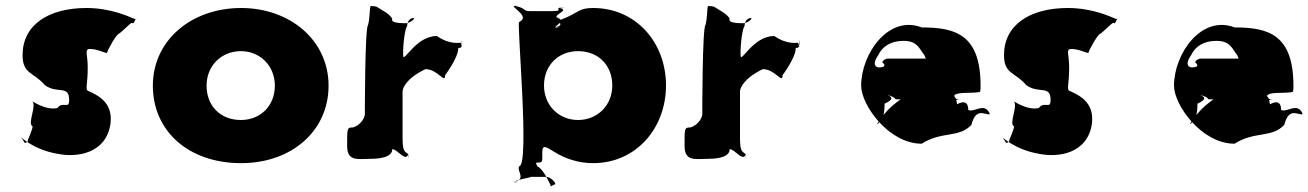

<svg xmlns="http://www.w3.org/2000/svg" viewBox="-20 -556 4579 672"><path d="M283 -528C148 -528 59 -468 59 -363C59 -296 98 -304 137 -258C181 -226 222 -260 222 -206C222 -171 200 -204 181 -178C138 -168 89 -206 94 -200C108 -184 75 -122 94 -114C94 -103 82 -78 78 -67C78 -59 72 -56 66 -56C64 -62 51 -80 52 -77C52 -77 98 -32 180 -18C250 -3 353 -19 367 -125C375 -199 322 -223 286 -239C279 -249 287 -262 287 -320C287 -364 277 -379 289 -384C319 -388 355 -365 355 -372C355 -378 388 -439 398 -439C410 -448 431 -470 440 -476C449 -473 447 -474 454 -488C457 -495 464 -484 443 -493C433 -497 368 -528 283 -528Z M515 -256C515 -98 639 15 824 15C1001 15 1130 -98 1130 -256C1130 -416 994 -528 824 -528C651 -528 515 -416 515 -256ZM703 -256C703 -327 756 -377 823 -377C889 -377 942 -327 942 -256C942 -186 892 -136 823 -136C751 -136 703 -186 703 -256Z M1273 0C1294 0 1353 -1 1353 -34C1371 -34 1398 10 1408 -14C1408 -14 1409 17 1409 -16C1400 -26 1389 -20 1389 -71V-236C1389 -246 1400 -281 1469 -314C1513 -314 1538 -260 1538 -293C1538 -293 1584 -354 1584 -387C1587 -393 1597 -377 1599 -415C1599 -415 1596 -383 1596 -416C1594 -412 1599 -370 1593 -406C1591 -408 1557 -397 1509 -430C1433 -430 1391 -330 1391 -363C1390 -403 1398 -458 1405 -465C1405 -468 1406 -493 1429 -493C1430 -486 1414 -477 1405 -475C1405 -475 1344 -472 1353 -490C1344 -508 1317 -520 1299 -532C1294 -534 1285 -535 1277 -535C1273 -525 1275 -492 1268 -468C1257 -458 1257 -156 1257 -156C1257 -147 1246 -120 1216 -110C1194 -110 1195 -107 1195 -45C1195 10 1233 0 1273 0Z M2311 -257C2311 -407 2206 -528 2056 -528C2003 -528 2009 -512 1943 -487C1925 -479 1962 -468 1921 -460C1912 -460 1962 -458 1924 -458C1918 -466 1967 -483 1929 -494C1920 -494 1967 -495 1929 -495C1919 -505 1973 -521 1941 -526C1932 -526 1976 -529 1938 -529C1924 -524 1955 -517 1907 -517H1835C1808 -517 1826 -527 1779 -536C1770 -536 1816 -535 1778 -535C1778 -525 1835 -497 1797 -479C1788 -479 1835 26 1797 26C1788 44 1824 71 1778 81C1769 81 1817 82 1779 82C1780 73 1855 63 1835 63H1893C1902 63 1921 76 1924 88C1904 97 1907 99 1907 92C1898 75 1887 47 1866 29C1844 29 1844 -141 1844 -47C1844 35 1842 21 1859 13C1880 13 1878 14 1878 -24C1878 -54 1895 -39 1924 -22C1961 0 2005 15 2056 15C2206 15 2311 -107 2311 -257ZM2123 -257C2123 -186 2070 -136 2003 -136C1937 -136 1884 -186 1884 -257C1884 -327 1934 -377 2003 -377C2075 -377 2123 -327 2123 -257Z M2454 0C2475 0 2534 -1 2534 -34C2552 -34 2579 10 2589 -14C2589 -14 2590 17 2590 -16C2581 -26 2570 -20 2570 -71V-236C2570 -246 2581 -281 2650 -314C2694 -314 2719 -260 2719 -293C2719 -293 2765 -354 2765 -387C2768 -393 2778 -377 2780 -415C2780 -415 2777 -383 2777 -416C2775 -412 2780 -370 2774 -406C2772 -408 2738 -397 2690 -430C2614 -430 2572 -330 2572 -363C2571 -403 2579 -458 2586 -465C2586 -468 2587 -493 2610 -493C2611 -486 2595 -477 2586 -475C2586 -475 2525 -472 2534 -490C2525 -508 2498 -520 2480 -532C2475 -534 2466 -535 2458 -535C2454 -525 2456 -492 2449 -468C2438 -458 2438 -156 2438 -156C2438 -147 2427 -120 2397 -110C2375 -110 2376 -107 2376 -45C2376 10 2414 0 2454 0Z M3411 -238C3412 -242 3412 -252 3412 -256C3412 -436 3323 -460 3206 -460C3090 -505 2994 -368 2994 -256C2994 -189 3090 -53 3206 -53C3276 -98 3336 -72 3380 -119C3396 -182 3427 -153 3444 -156V-158C3426 -200 3390 -161 3369 -171C3369 -216 3330 -191 3330 -191C3322 -240 3311 -207 3310 -213C3310 -258 3307 -213 3307 -213C3308 -251 3270 -260 3225 -254C3162 -232 3109 -198 3076 -158C3046 -123 3041 -104 3068 -142C3076 -158 3076 -181 3076 -193C3110 -209 3102 -216 3086 -224C3082 -225 3112 -217 3114 -209C3109 -207 3344 -206 3344 -206C3340 -206 3333 -206 3328 -209C3310 -223 3322 -231 3367 -231C3411 -232 3411 -234 3411 -238ZM3054 -363C3067 -392 3097 -413 3142 -413C3181 -413 3192 -398 3210 -370C3221 -359 3217 -345 3232 -340C3238 -340 3226 -351 3234 -351H3086C3082 -351 3070 -346 3068 -338C3081 -327 3078 -320 3054 -320C3036 -324 3039 -342 3054 -363Z M3718 -528C3583 -528 3494 -468 3494 -363C3494 -296 3533 -304 3572 -258C3616 -226 3657 -260 3657 -206C3657 -171 3635 -204 3616 -178C3573 -168 3524 -206 3529 -200C3543 -184 3510 -122 3529 -114C3529 -103 3517 -78 3513 -67C3513 -59 3507 -56 3501 -56C3499 -62 3486 -80 3487 -77C3487 -77 3533 -32 3615 -18C3685 -3 3788 -19 3802 -125C3810 -199 3757 -223 3721 -239C3714 -249 3722 -262 3722 -320C3722 -364 3712 -379 3724 -384C3754 -388 3790 -365 3790 -372C3790 -378 3823 -439 3833 -439C3845 -448 3866 -470 3875 -476C3884 -473 3882 -474 3889 -488C3892 -495 3899 -484 3878 -493C3868 -497 3803 -528 3718 -528Z M4506 -238C4507 -242 4507 -252 4507 -256C4507 -436 4418 -460 4301 -460C4185 -505 4089 -368 4089 -256C4089 -189 4185 -53 4301 -53C4371 -98 4431 -72 4475 -119C4491 -182 4522 -153 4539 -156V-158C4521 -200 4485 -161 4464 -171C4464 -216 4425 -191 4425 -191C4417 -240 4406 -207 4405 -213C4405 -258 4402 -213 4402 -213C4403 -251 4365 -260 4320 -254C4257 -232 4204 -198 4171 -158C4141 -123 4136 -104 4163 -142C4171 -158 4171 -181 4171 -193C4205 -209 4197 -216 4181 -224C4177 -225 4207 -217 4209 -209C4204 -207 4439 -206 4439 -206C4435 -206 4428 -206 4423 -209C4405 -223 4417 -231 4462 -231C4506 -232 4506 -234 4506 -238ZM4149 -363C4162 -392 4192 -413 4237 -413C4276 -413 4287 -398 4305 -370C4316 -359 4312 -345 4327 -340C4333 -340 4321 -351 4329 -351H4181C4177 -351 4165 -346 4163 -338C4176 -327 4173 -320 4149 -320C4131 -324 4134 -342 4149 -363Z"/></svg>

Font: Hussar Przerywany
Style: Regular
Weight: 400
Foundry: Cannot Into Space Fonts
Version: Version 0.982